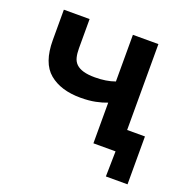

<svg xmlns="http://www.w3.org/2000/svg" viewBox="-105 -548 726 750"><g transform="rotate(20 258.0 -173.0)"><path d="M415 0H323V-169Q303 -161 276 -155.5Q249 -150 214 -150Q132 -150 84 -190Q36 -230 36 -325V-451H143V-329Q143 -308 147 -292Q151 -276 162 -265.5Q173 -255 192 -249.5Q211 -244 240 -244Q287 -244 323 -257V-451H429V-94H503V105H413Z"/></g></svg>

Font: Tilda Sans Semibold
Style: Regular
Weight: 600
Designer: ParaType Ltd
Foundry: ParaType Ltd
Version: Version 1.009